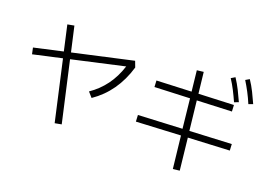

<svg xmlns="http://www.w3.org/2000/svg" viewBox="-124 -1192 2248 1606"><g transform="rotate(20 1000.0 -388.5)"><path d="M510 42 451 53 331 -481 76 -424 64 -480 318 -537 268 -760 327 -771 377 -550 905 -668 925 -615Q855 -378 669 -251L630 -295Q708 -348 763.5 -423Q819 -498 851 -598L389 -494Z M1919 -651Q1898 -701 1874.5 -745.5Q1851 -790 1825 -832L1859 -852Q1889 -807 1912.5 -759.5Q1936 -712 1957 -665ZM1801 -625Q1779 -674 1756 -719Q1733 -764 1706 -805L1741 -826Q1771 -780 1794.5 -733Q1818 -686 1839 -639ZM1570 68 1511 75 1479 -212 1085 -192 1082 -250 1472 -269 1444 -530 1132 -517 1129 -574 1437 -587 1417 -770 1476 -777 1497 -590 1808 -603 1811 -546 1503 -533 1532 -272 1903 -290 1906 -233 1539 -215Z"/></g></svg>

Font: Murecho Light
Style: Regular
Weight: 300
Designer: Neil Summerour
Foundry: Positype
Version: Version 1.010; ttfautohint (v1.8.3)